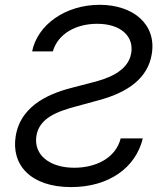

<svg xmlns="http://www.w3.org/2000/svg" viewBox="-20 -757 679 790"><path d="M112.2 -545.5H197.4C218 -617.2 291.5 -659.1 380 -659.1C476.2 -659.1 531.6 -608 519.9 -538.4C507.1 -460.2 415.8 -431.8 359.4 -417.6L282.7 -397.7C203.8 -377.8 67.1 -333.8 44.7 -197.4C25.2 -79.5 105.1 12.8 272.7 12.8C429 12.8 539.1 -68.2 567.5 -187.5H476.6C455.6 -105.1 372.5 -66.8 285.5 -66.8C185 -66.8 116.8 -119.3 130 -198.9C142 -271.3 214.8 -298.3 294.7 -319.6L388.5 -345.2C507.8 -377.8 588.4 -436.1 604.4 -534.1C625 -656.2 529.1 -737.2 389.9 -737.2C249.3 -737.2 134.2 -655.2 112.2 -545.5Z"/></svg>

Font: Magic Ui Pro
Style: Italic
Weight: 400
Italic angle: -9.39999°
Designer: Stefan Endress, Andreas Faust
Version: Version 1.000;FEAKit 1.0